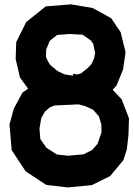

<svg xmlns="http://www.w3.org/2000/svg" viewBox="-20 -838 602 867"><path d="M488.8 -432.6 529.3 -389.6 562.5 -303.2 560.1 -228.5 552.7 -163.1 537.1 -114.7 477.5 -43 394.5 -2 285.6 8.3 189 -2.9 95.7 -64.5 32.7 -160.2 22.9 -275.9 42.5 -347.7 81.5 -419.9 106.9 -437.5 70.3 -487.8 50.8 -571.3 53.2 -647.9 98.6 -738.8 186.5 -809.1 300.3 -818.4 398.4 -801.8 481.9 -755.9 524.9 -692.4 546.9 -602.5 536.1 -525.4 506.3 -451.7ZM204.6 -653.8 188.5 -614.3 187.5 -581.1 195.3 -563 207.5 -543.9 240.2 -517.1 270.5 -502.4 307.6 -496.6 309.6 -497.1 311.5 -505.4 327.1 -501.5 344.7 -505.9 377 -531.7 393.1 -548.8 405.3 -575.7 409.7 -599.1 400.9 -640.1 390.6 -654.8 353.5 -681.2 294.4 -684.6 238.3 -680.2ZM420.4 -188.5 438 -239.3V-274.4L426.8 -312.5L399.9 -342.8L364.3 -358.9L335 -366.7L226.1 -361.8L204.6 -353L184.1 -335.4L166.5 -305.7L158.2 -256.8L162.1 -210L189.5 -170.9L236.3 -140.6L287.1 -134.8L356.9 -141.1L395.5 -160.2Z"/></svg>

Font: Gap Sans
Style: Black
Weight: 400
Designer: Alexandre Liziard and Etienne Ozeray
Foundry: Interstices.io
Version: Version 1.6.1 - December 3. 2014